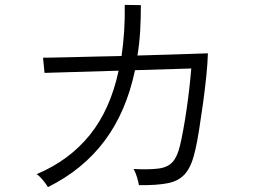

<svg xmlns="http://www.w3.org/2000/svg" viewBox="-20 -782 1040 785"><path d="M176 -17Q169 -29 156 -45Q143 -61 130 -70Q263 -126 347 -230Q431 -334 465 -493L162 -484L156 -546Q160 -546 188 -546.5Q216 -547 261 -548Q306 -549 362 -550.5Q418 -552 477 -553Q484 -601 487.5 -653Q491 -705 490 -762L556 -761Q556 -706 553 -654.5Q550 -603 542 -555Q615 -557 679 -559Q743 -561 784.5 -562.5Q826 -564 830 -564Q829 -525 823.5 -471Q818 -417 810 -359Q802 -301 794 -251Q786 -201 779 -171Q765 -106 739.5 -74.5Q714 -43 668.5 -33.5Q623 -24 548 -25Q546 -38 540 -58Q534 -78 526 -91Q592 -88 629 -93Q666 -98 685.5 -119.5Q705 -141 716 -187Q722 -212 729 -250Q736 -288 742.5 -332Q749 -376 754 -420.5Q759 -465 762 -502L532 -495Q496 -324 407.5 -206Q319 -88 176 -17Z"/></svg>

Font: Zen Kaku Gothic New
Style: Regular
Weight: 400
Designer: Yoshimichi Ohira
Foundry: Positype
Version: Version 1.001